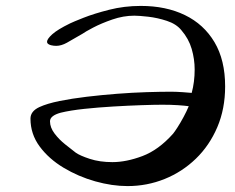

<svg xmlns="http://www.w3.org/2000/svg" viewBox="-20 -646 796 649"><path d="M411 -17Q359 -17 302 -33Q245 -49 195 -79Q145 -109 114 -151Q83 -193 83 -245Q83 -270 113 -284Q139 -296 181 -304.5Q223 -313 273.5 -319Q324 -325 376 -329Q428 -333 475.5 -334.5Q523 -336 558 -336Q574 -336 596.5 -334.5Q619 -333 628 -332Q638 -369 638 -411Q638 -446 628 -480.5Q618 -515 593 -544Q576 -565 544 -575.5Q512 -586 481 -589.5Q450 -593 434 -593Q397 -593 359.5 -580Q322 -567 294.5 -552.5Q267 -538 259 -532Q225 -512 206 -501.5Q187 -491 170 -491Q166 -491 161.5 -491.5Q157 -492 153 -493Q148 -494 143.5 -497Q139 -500 139 -505Q139 -514 156.5 -530Q174 -546 217 -567Q227 -572 262.5 -586Q298 -600 349 -613Q400 -626 456 -626Q541 -626 605 -595Q669 -564 705 -503.5Q741 -443 741 -354Q741 -278 714.5 -216Q688 -154 642 -109.5Q596 -65 536.5 -41Q477 -17 411 -17ZM236 -130Q250 -120 283.5 -109Q317 -98 360 -98Q407 -98 461.5 -118.5Q516 -139 565 -194Q570 -200 580 -215.5Q590 -231 600.5 -250.5Q611 -270 618 -287Q604 -289 581 -290.5Q558 -292 529 -292Q502 -292 458 -290.5Q414 -289 363 -286Q312 -283 265 -278Q218 -273 185 -265Q149 -255 149 -236Q149 -215 164.5 -194.5Q180 -174 201 -157.5Q222 -141 236 -130Z"/></svg>

Font: Grechen Fuemen
Style: Regular
Weight: 400
Designer: Robert E. Leuschke
Foundry: Robert E. Leuschke
Version: Version 1.010; ttfautohint (v1.8.3)